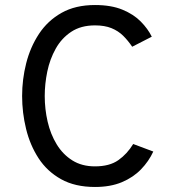

<svg xmlns="http://www.w3.org/2000/svg" viewBox="-20 -732 687 764"><path d="M358 12Q278.5 12 223 -19Q167.5 -50 133.5 -102.2Q99.5 -154.5 83.8 -219Q68 -283.5 68 -350Q68 -416 84.2 -480.2Q100.5 -544.5 135 -597Q169.5 -649.5 224.8 -680.8Q280 -712 358 -712Q422.5 -712 467.2 -693.5Q512 -675 540.2 -646.2Q568.5 -617.5 584 -586L506 -546Q489.5 -570.5 470 -589.8Q450.5 -609 423.5 -620Q396.5 -631 358 -631Q302 -631 263.5 -605.5Q225 -580 201.8 -538.5Q178.5 -497 168.2 -447.5Q158 -398 158 -350Q158 -298 169.5 -248Q181 -198 205.5 -157.8Q230 -117.5 267.8 -93.8Q305.5 -70 358 -70Q416 -70 451 -94.8Q486 -119.5 510 -159L590 -129Q572 -90 541 -58Q510 -26 464.8 -7Q419.5 12 358 12Z"/></svg>

Font: Overpass
Style: Regular
Weight: 400
Designer: Delve Withrington, Dave Bailey, Thomas Jockin
Foundry: Delve Fonts LLC
Version: Version 4.000